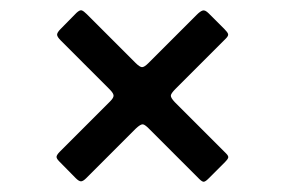

<svg xmlns="http://www.w3.org/2000/svg" viewBox="-20 -562 554 374"><path d="M269 -439 363.5 -533.5Q370 -540 374.8 -541.5Q379.5 -543 386.5 -536L417.5 -505Q423 -499.5 424.2 -496Q425.5 -492.5 420 -487L322 -389Q313 -380 312.8 -375.8Q312.5 -371.5 320.5 -363L420.5 -263Q425.5 -258 424.5 -254.8Q423.5 -251.5 418.5 -246.5L386 -214Q380.5 -208.5 377.2 -208Q374 -207.5 368 -213.5L272 -309.5Q263 -319 258.5 -319.8Q254 -320.5 244.5 -311.5L148 -215Q142 -209 138 -208.8Q134 -208.5 127.5 -215L95.5 -247.5Q89.5 -253.5 90.2 -257.2Q91 -261 96.5 -266.5L194.5 -364.5Q201.5 -371.5 201.2 -376Q201 -380.5 193.5 -388L98.5 -483Q91.5 -490 91.2 -494.2Q91 -498.5 98 -505.5L129 -537Q135.5 -543 139.2 -541.8Q143 -540.5 149 -534.5L244 -439.5Q252 -431.5 256.5 -431.2Q261 -431 269 -439Z"/></svg>

Font: Besley SemiBold
Style: Regular
Weight: 600
Designer: Owen Earl
Foundry: indestructible type*
Version: Version 2.001; ttfautohint (v1.8.3)